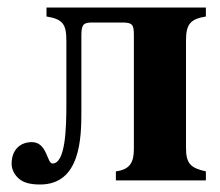

<svg xmlns="http://www.w3.org/2000/svg" viewBox="-20 -481 586 512"><path d="M104 -461V-437C148 -430 157 -416 157 -372V-204C157 -141 155 -45 120 -45C105 -45 106 -102 65 -102C35 -102 11 -83 11 -44C11 -30 18 -15 31 -4C44 7 63 11 87 11C195 11 197 -114 197 -184V-387C197 -416 203 -421 226 -421H305C333 -421 337 -416 337 -387V-84C337 -47 326 -29 289 -24V0H529V-24C488 -33 476 -45 476 -87V-372C476 -415 486 -430 529 -437V-461Z"/></svg>

Font: XITS
Style: Bold
Weight: 700
Designer: MicroPress Inc., with final additions and corrections provided by Coen Hoffman, Elsevier (retired)
Version: Version 1.302